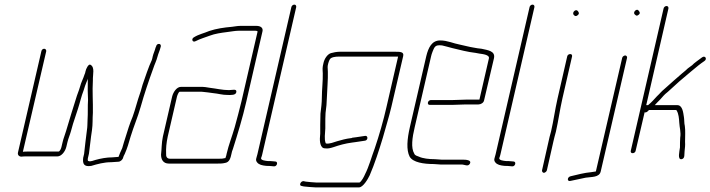

<svg xmlns="http://www.w3.org/2000/svg" viewBox="-20 -692 3075 831"><path d="M159 -470 58 -33C55 -22 62 -14 73 -14C78 -15 84 -15 91 -15H228C246 -15 262 -36 267 -56L272 -77C276 -94 282 -106 287 -124L296 -156C303 -178 310 -199 317 -220C326 -247 332 -276 342 -301L348 -320C351 -328 357 -344 361 -352C360 -349 360 -345 360 -340C359 -312 360 -286 361 -259C359 -230 361 -203 359 -174C358 -157 359 -146 356 -127C351 -91 348 -60 344 -26L340 -9C337 17 343 31 375 26C402 18 430 10 462 10C471 10 483 8 492 8C501 8 511 -1 513 -10C514 -14 516 -19 520 -26C531 -51 537 -72 545 -100C559 -146 576 -184 589 -230C604 -284 624 -343 643 -395C649 -414 657 -428 662 -448C665 -460 671 -472 674 -484L676 -491C677 -497 674 -502 668 -502C662 -502 657 -498 656 -492L653 -485C650 -472 644 -461 641 -448C639 -441 639 -436 637 -432C624 -405 608 -357 597 -325L589 -297C585 -284 581 -273 578 -264C568 -231 558 -193 545 -164C534 -135 526 -104 516 -75L509 -51L500 -31C497 -24 495 -18 493 -13C484 -13 476 -11 467 -11C441 -11 416 -6 394 0C386 2 371 9 363 5C358 5 360 -6 361 -10L365 -27C370 -62 372 -91 378 -128C382 -156 380 -177 382 -204C383 -250 379 -297 382 -344C381 -370 392 -401 371 -412C363 -416 352 -394 350 -383C349 -378 348 -373 346 -370L341 -356C338 -348 330 -331 328 -322L322 -303C319 -295 316 -287 313 -278C297 -227 281 -177 266 -125C261 -107 255 -95 251 -77L246 -56C245 -50 239 -36 233 -36H96C90 -36 84 -36 79 -35L180 -470C181 -476 177 -481 171 -481C165 -481 160 -476 159 -470Z M725 -274 685 -101C679 -73 680 -47 677 -23C677 -2 686 16 711 16H921C935 16 942 16 955 13C973 10 978 -8 982 -27C983 -33 985 -40 988 -47C1008 -110 1030 -182 1046 -252L1116 -556C1120 -572 1107 -580 1090 -580H1020C1007 -580 995 -577 984 -576C949 -573 916 -568 886 -558C863 -548 841 -544 820 -531C806 -524 813 -506 827 -514C846 -524 868 -530 889 -538C910 -546 937 -550 961 -553C980 -555 996 -559 1015 -559H1085C1090 -559 1093 -558 1095 -556L1025 -253C1017 -218 1005 -176 996 -142C984 -100 970 -66 961 -27C960 -22 959 -16 956 -9V-8C944 -5 939 -5 926 -5H716C702 -5 698 -15 699 -27C698 -50 700 -73 706 -101L746 -274C747 -278 753 -295 758 -295H844C850 -295 856 -295 862 -294L880 -292C887 -291 894 -290 902 -289C925 -287 941 -281 965 -281C980 -281 1001 -279 1003 -294C1005 -309 985 -302 971 -302C942 -302 915 -309 888 -312L869 -315C862 -316 856 -316 849 -316H763C745 -316 730 -294 725 -274Z M1241 -661 1094 -24C1090 -7 1084 0 1093 11C1101 21 1114 24 1133 26C1140 26 1148 26 1155 27L1166 28C1179 29 1185 8 1172 7L1161 6C1154 5 1146 5 1139 5C1129 4 1108 2 1110 -8C1112 -13 1114 -19 1115 -24L1262 -661C1263 -667 1260 -672 1254 -672C1248 -672 1242 -667 1241 -661Z M1688 -468H1450C1438 -468 1422 -465 1412 -462C1397 -457 1384 -438 1380 -419C1375 -399 1376 -394 1377 -375C1378 -342 1373 -304 1373 -270C1373 -247 1370 -224 1367 -200C1366 -179 1367 -171 1366 -153V-131V-114L1365 -100C1363 -81 1366 -50 1386 -50C1400 -48 1410 -51 1423 -55C1449 -64 1474 -71 1504 -75L1519 -77C1531 -79 1547 -81 1559 -83C1573 -84 1574 -105 1561 -104C1549 -102 1534 -100 1521 -98L1505 -96C1504 -95 1501 -94 1498 -94C1479 -92 1457 -86 1440 -81C1426 -77 1406 -68 1391 -71C1390 -71 1390 -72 1389 -74C1383 -92 1387 -113 1388 -136V-157C1388 -173 1388 -184 1389 -203L1393 -237C1394 -250 1394 -262 1395 -274C1396 -308 1400 -348 1399 -381L1398 -402C1398 -406 1399 -412 1401 -419C1403 -426 1405 -431 1408 -436C1414 -445 1433 -447 1445 -447H1703L1653 -230C1640 -172 1621 -106 1602 -50C1588 -13 1577 29 1560 62C1556 72 1545 93 1536 98H1349C1340 98 1311 95 1303 94L1294 92C1281 91 1272 112 1286 113L1295 115C1304 116 1335 119 1345 119H1534C1551 119 1572 84 1580 67C1602 16 1620 -40 1637 -96C1650 -144 1663 -183 1674 -230L1725 -449C1730 -469 1709 -468 1688 -468Z M1862 -3C1837 -3 1810 -6 1793 -14C1785 -17 1776 -19 1773 -27C1758 -52 1764 -96 1775 -142L1846 -449C1847 -454 1849 -460 1852 -468C1859 -485 1862 -496 1881 -496C1887 -496 1891 -496 1895 -495C1906 -492 1924 -488 1937 -484C1971 -476 2003 -467 2039 -463L2055 -460C2069 -458 2100 -455 2096 -439L2055 -261H2002C1989 -261 1954 -259 1940 -259H1845C1839 -259 1833 -254 1832 -248C1831 -242 1834 -238 1840 -238H1935C1949 -238 1984 -240 1997 -240H2051C2061 -240 2073 -247 2075 -257L2118 -440C2125 -472 2090 -475 2064 -481L2047 -483C2042 -484 2036 -485 2030 -486C2010 -489 1990 -495 1970 -499C1942 -504 1917 -517 1885 -517C1849 -517 1834 -486 1825 -449L1754 -142C1742 -90 1738 -43 1753 -14C1767 11 1814 18 1857 18C1867 18 1876 20 1886 20H1978C1991 20 2006 31 2014 16C2022 1 1998 -1 1983 -1H1891C1880 -1 1873 -3 1862 -3Z M2272 -661 2125 -24C2121 -7 2115 0 2124 11C2132 21 2145 24 2164 26C2171 26 2179 26 2186 27L2197 28C2210 29 2216 8 2203 7L2192 6C2185 5 2177 5 2170 5C2160 4 2139 2 2141 -8C2143 -13 2145 -19 2146 -24L2293 -661C2294 -667 2291 -672 2285 -672C2279 -672 2273 -667 2272 -661Z M2435 -448 2393 -265C2382 -217 2376 -170 2365 -123C2360 -107 2357 -92 2354 -79L2326 45C2325 50 2329 56 2334 56C2339 56 2346 50 2347 45L2375 -79C2378 -93 2382 -107 2386 -122C2397 -170 2403 -217 2414 -265L2456 -448C2457 -454 2454 -458 2448 -458C2442 -458 2436 -454 2435 -448ZM2462 -629C2466 -624 2471 -619 2480 -626C2489 -633 2485 -639 2481 -644C2473 -655 2456 -640 2462 -629Z M2673 -442 2559 50C2553 51 2547 52 2540 53C2507 56 2479 64 2449 71C2434 75 2434 95 2449 91C2472 86 2491 82 2515 77C2539 73 2574 77 2580 50L2694 -442C2695 -447 2691 -452 2686 -452C2681 -452 2674 -447 2673 -442ZM2726 -631C2731 -627 2734 -620 2744 -628C2753 -635 2748 -641 2744 -646C2737 -657 2719 -641 2726 -631Z M2852 -655 2710 -39C2709 -33 2712 -29 2718 -29C2724 -29 2730 -33 2731 -39L2770 -206C2778 -203 2784 -211 2789 -216H2906C2907 -216 2908 -215 2909 -213C2917 -200 2919 -179 2920 -161C2921 -140 2928 -120 2924 -96C2923 -81 2923 -69 2923 -54C2921 -37 2911 0 2930 -3C2946 -6 2941 -25 2943 -38L2945 -58C2946 -65 2945 -71 2945 -78C2945 -101 2947 -127 2944 -147C2941 -157 2942 -176 2940 -186C2937 -203 2935 -237 2911 -237H2814C2822 -245 2828 -253 2837 -261C2853 -278 2851 -279 2871 -295C2903 -325 2936 -354 2969 -381L3003 -409C3013 -417 3019 -421 3029 -428C3042 -437 3032 -453 3019 -444C3010 -437 2981 -417 2976 -410L2957 -396C2951 -390 2943 -383 2934 -376C2908 -354 2884 -332 2858 -309C2838 -292 2839 -290 2823 -275C2810 -261 2800 -249 2785 -237H2777L2873 -655C2874 -661 2871 -666 2865 -666C2859 -666 2853 -661 2852 -655Z"/></svg>

Font: Electronic
Style: ThnIt
Weight: 100
Version: Version 1.011